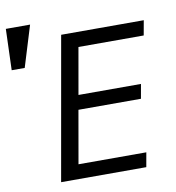

<svg xmlns="http://www.w3.org/2000/svg" viewBox="-193 -880 881 959"><g transform="rotate(-10 247.0 -401.0)"><path d="M167.5 -725H586.5L573 -650H242L200.5 -414H517.5L504.5 -341H187.5L140.5 -73H484.5L471.5 0H39.5ZM23.5 -802 -40.5 -593.5H-106.5L-99.5 -802Z"/></g></svg>

Font: JuliaMono Italic
Style: Regular
Weight: 400
Italic angle: -9°
Monospace: yes
Designer: cormullion
Foundry: corm
Version: Version 0.049; ttfautohint (v1.8.4)